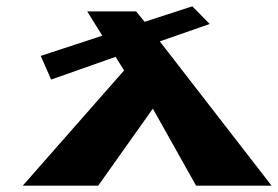

<svg xmlns="http://www.w3.org/2000/svg" viewBox="-20 -590 880 608"><path d="M840 -2 486 -459 644 -514 589 -570 438 -521 411 -554H256L304 -477L109 -413L142 -338L346 -410L373 -367L52 -2H291L464 -246L601 -2Z"/></svg>

Font: Hussar Milosc
Style: Bold
Weight: 700
Foundry: Cannot Into Space Fonts
Version: Version 1.02